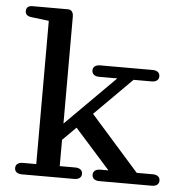

<svg xmlns="http://www.w3.org/2000/svg" viewBox="-52 -781 804 832"><g transform="rotate(5 350.0 -365.0)"><path d="M56.2 -682.1Q28.8 -685.1 28.8 -706.1Q28.8 -730 56.2 -730H203.1H206.1Q208.5 -730 209.7 -730Q210.9 -730 214.1 -729.7Q217.3 -729.5 219 -728.5Q220.7 -727.5 223.4 -726.1Q226.1 -724.6 227.5 -722.4Q229 -720.2 230.7 -717Q232.4 -713.9 233.2 -709.2Q233.9 -704.6 233.9 -699.2V-234.9L449.2 -450.2H370.1Q356.4 -450.2 347.7 -456.5Q338.9 -462.9 338.9 -475.1Q338.9 -487.3 347.7 -493.7Q356.4 -500 370.1 -500H599.1Q612.8 -500 621.3 -493.7Q629.9 -487.3 629.9 -475.1Q629.9 -462.9 621.3 -456.5Q612.8 -450.2 599.1 -450.2H520L357.9 -288.1L568.8 -49.8H639.2Q652.8 -49.8 661.4 -43.5Q669.9 -37.1 669.9 -24.9Q669.9 -12.7 661.4 -6.3Q652.8 0 639.2 0H410.2Q396.5 0 387.7 -6.3Q378.9 -12.7 378.9 -24.9Q378.9 -37.1 387.7 -43.5Q396.5 -49.8 410.2 -49.8H445.8L292 -222.2L233.9 -164.1V-49.8H301.8Q315.4 -49.8 324.2 -43.5Q333 -37.1 333 -24.9Q333 -12.7 324.2 -6.3Q315.4 0 301.8 0H73.2Q59.6 0 50.8 -6.3Q42 -12.7 42 -24.9Q42 -37.1 50.8 -43.5Q59.6 -49.8 73.2 -49.8H131.8V-672.9Z"/></g></svg>

Font: Director
Style: Regular
Weight: 400
Designer: Ange Degheest & May Jolivet & Justine Herbel
Foundry: Velvetyne Type Foundry
Version: Version 1.000;FEAKit 1.0